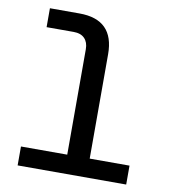

<svg xmlns="http://www.w3.org/2000/svg" viewBox="-80 -780 761 850"><g transform="rotate(10 300.0 -355.0)"><path d="M56 0V-85H264V-559Q264 -590 247 -607.5Q230 -625 198 -625H76V-710H209Q365 -710 365 -554V-85H544V0Z"/></g></svg>

Font: Geist Mono Medium
Style: Regular
Weight: 500
Monospace: yes
Designer: Basement.studio, Andrés Briganti, Mateo Zaragoza
Foundry: Basement.studio, Vercel, Andrés Briganti, Guido Ferreyra, Mateo Zaragoza
Version: Version 1.500; ttfautohint (v1.8.4.7-5d5b)